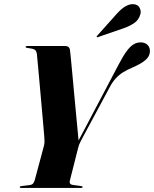

<svg xmlns="http://www.w3.org/2000/svg" viewBox="-20 -927 760 947"><path d="M362 -223.5 565 -608.5Q587.5 -651.5 605 -675Q622.5 -698.5 638.8 -708.2Q655 -718 674 -718Q694.5 -718 707 -706.2Q719.5 -694.5 719.5 -675Q719.5 -649.5 697.5 -630.8Q675.5 -612 632.5 -593.5Q607 -583 586.8 -570.2Q566.5 -557.5 550.8 -540.2Q535 -523 522 -498.5L378.5 -231.5Q373 -220.5 370 -212.8Q367 -205 365.5 -198L324 -34Q322.5 -26 326.2 -21Q330 -16 341 -14.5L378.5 -9.5Q383.5 -9 385.5 -7.8Q387.5 -6.5 387.5 -5Q387.5 -2.5 385.2 -1.2Q383 0 379 0H84Q81 0 79.2 -1Q77.5 -2 77.5 -4Q77.5 -8.5 84.5 -9L125.5 -14Q138.5 -15.5 144 -23Q149.5 -30.5 151.5 -39L196 -205Q199.5 -217.5 199.5 -228.2Q199.5 -239 198.5 -252Q198 -259.5 195.2 -290.8Q192.5 -322 188.5 -367Q184.5 -412 180.2 -460.5Q176 -509 172 -552.8Q168 -596.5 165.2 -626Q162.5 -655.5 162 -660Q160 -675 152.5 -681Q145 -687 114.5 -690.5Q110 -691.5 108.2 -692.5Q106.5 -693.5 106.5 -696Q106.5 -698 108.2 -699Q110 -700 113 -700H301.5Q313 -700 319 -694Q325 -688 325.5 -677Q326.5 -671.5 329.5 -639.8Q332.5 -608 337 -560.5Q341.5 -513 346.2 -460.2Q351 -407.5 355.8 -358.2Q360.5 -309 363.8 -274Q367 -239 368 -229ZM556.5 -859.5Q577.5 -883 597.5 -895Q617.5 -907 636 -906.5Q659 -906 668 -889.8Q677 -873.5 672.5 -857.5Q664.5 -827.5 640.2 -812Q616 -796.5 589.5 -787.5L463 -744Q462 -743.5 460 -743.2Q458 -743 457 -745Q456 -746 457 -747.8Q458 -749.5 459.5 -751Z"/></svg>

Font: Fraunces 120pt
Style: Bold Italic
Weight: 700
Italic angle: -16°
Version: Version 1.000;[b76b70a41]